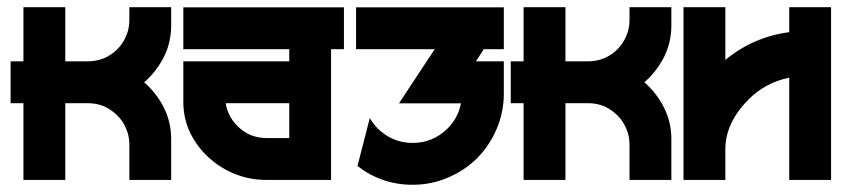

<svg xmlns="http://www.w3.org/2000/svg" viewBox="-20 -506 2367 540"><path d="M442.4 -348.6Q421.9 -307.6 390.6 -279.3Q389.6 -278.3 387.9 -276.6Q386.2 -274.9 385.3 -274.4L390.6 -270Q422.9 -240.2 442.4 -200.2Q461.4 -160.6 461.4 -114.7V0H343.8V-99.6Q343.8 -124 334.5 -144.5Q325.7 -166 309.6 -181.6Q294.4 -196.8 272.9 -207Q251 -215.8 227.5 -215.8H163.6V0H45.9V-215.8H9.8V-333.5H45.9V-485.8H163.6V-333.5H227.5Q251 -333.5 272.9 -342.3Q293.9 -351.6 309.6 -367.2Q325.7 -383.3 334.5 -404.3Q343.8 -424.8 343.8 -449.7V-485.8H461.4V-434.6Q461.4 -388.7 442.4 -348.6Z M947.3 -367.7H911.1V0H729.5Q682.1 0 641.1 -16.6Q600.1 -32.7 566.4 -63.5Q535.2 -91.8 514.6 -132.8Q495.6 -173.8 495.6 -218.8V-333.5H793.5V-367.7H495.6V-485.4H947.3ZM729.5 -117.7H793.5V-215.8H614.7Q617.2 -200.7 622.6 -188.5Q630.9 -168.5 647.5 -151.9Q662.6 -136.2 684.1 -126.5Q706.1 -117.7 729.5 -117.7Z M1397 -333.5V-242.7Q1397 -190.4 1376.7 -143.1Q1356.4 -95.7 1322 -61.3Q1287.6 -26.9 1240.2 -6.6Q1192.9 13.7 1140.6 13.7Q1053.7 13.7 985.4 -39.1L1020 -173.8Q1029.8 -157.7 1042.5 -144.5Q1084 -104 1140.6 -104Q1197.3 -104 1238.8 -144.5Q1269 -175.3 1276.4 -215.3H1102.1L1202.6 -367.7H981.4V-485.4H1397V-367.7H1340.8L1318.4 -333.5Z M1849.1 -348.6Q1828.6 -307.6 1797.4 -279.3Q1796.4 -278.3 1794.7 -276.6Q1793 -274.9 1792 -274.4L1797.4 -270Q1829.6 -240.2 1849.1 -200.2Q1868.2 -160.6 1868.2 -114.7V0H1750.5V-99.6Q1750.5 -124 1741.2 -144.5Q1732.4 -166 1716.3 -181.6Q1701.2 -196.8 1679.7 -207Q1657.7 -215.8 1634.3 -215.8H1570.3V0H1452.6V-215.8H1416.5V-333.5H1452.6V-485.8H1570.3V-333.5H1634.3Q1657.7 -333.5 1679.7 -342.3Q1700.7 -351.6 1716.3 -367.2Q1732.4 -383.3 1741.2 -404.3Q1750.5 -424.8 1750.5 -449.7V-485.8H1868.2V-434.6Q1868.2 -388.7 1849.1 -348.6Z M2199.7 -485.8H2317.4V0H2199.7V-287.6Q2132.8 -273.9 2085 -226.1Q2020 -160.2 2020 -85.9V0H1902.3V-485.8H2020V-337.4Q2098.6 -402.3 2199.7 -415.5Z"/></svg>

Font: Sangha Kali
Style: Regular
Weight: 400
Designer: Seslavinskaya Anna
Foundry: Popkern
Version: Version 2.000;PS 002.000;hotconv 1.0.88;makeotf.lib2.5.64775